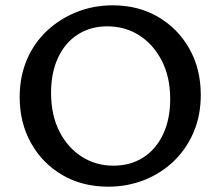

<svg xmlns="http://www.w3.org/2000/svg" viewBox="-20 -690 828 722"><path d="M387 12Q290 12 215 -31.5Q140 -75 97 -151.5Q54 -228 54 -325Q54 -403 81.5 -466.5Q109 -530 157.5 -575Q206 -620 269 -645Q332 -670 404 -670Q500 -670 574.5 -626.5Q649 -583 692 -507Q735 -431 735 -333Q735 -255 707.5 -191.5Q680 -128 632 -82.5Q584 -37 521 -12.5Q458 12 387 12ZM406 -67Q471 -67 519 -98Q567 -129 593.5 -185.5Q620 -242 620 -317Q620 -401 588 -462.5Q556 -524 503 -557.5Q450 -591 383 -591Q321 -591 273 -560.5Q225 -530 198.5 -473.5Q172 -417 172 -341Q172 -257 203.5 -195.5Q235 -134 288 -100.5Q341 -67 406 -67Z"/></svg>

Font: Ysabeau SC SemiBold
Style: Regular
Weight: 600
Designer: Christian Thalmann (Catharsis Fonts)
Version: Version 2.001;gftools[0.9.30]; featfreeze: smcp